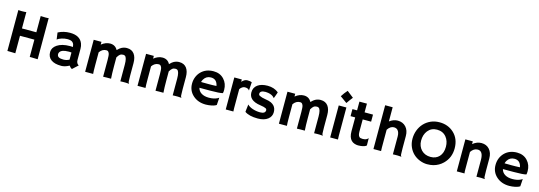

<svg xmlns="http://www.w3.org/2000/svg" viewBox="17 -1854 8307 2957"><g transform="rotate(15 4171.0 -375.5)"><path d="M215.8 2.9Q168.9 0 104.5 0H88.9V-651.9Q119.1 -649.4 131.8 -649.4H151.9Q190.4 -649.4 215.8 -653.3V-393.1H445.3V-651.9Q485.8 -649.4 524.2 -649.4Q562.5 -649.4 572.3 -653.3V2.9Q548.8 0 479.5 0H445.3V-275.9H215.8Z M1074.7 -30.3Q1005.4 7.3 949.2 7.3Q893.1 7.3 853 -3.2Q813 -13.7 785.2 -34.2Q728.5 -75.7 728.5 -154.3Q728.5 -224.6 797.9 -271.5Q873 -322.3 1002 -322.3L1021.5 -321.8Q1027.3 -321.3 1034.7 -321Q1042 -320.8 1047.9 -319.8Q1043.9 -397.9 980.5 -411.1Q959.5 -415.5 935.8 -415.5Q912.1 -415.5 889.4 -411.4Q866.7 -407.2 845.2 -400.4Q797.9 -385.3 777.3 -365.7L775.9 -366.7L761.2 -474.6Q847.7 -520 950.2 -520Q1109.4 -520 1153.8 -405.3Q1168 -368.7 1168 -322.8V-146Q1168 -89.4 1208 -68.8L1119.6 12.2Q1091.8 -2.4 1074.7 -30.3ZM1048.3 -231.9Q1035.2 -234.4 1021 -234.4H1001.5Q893.6 -234.4 864.3 -186.5Q855.5 -172.4 855.5 -156.7Q855.5 -141.1 861.1 -129.2Q866.7 -117.2 879.9 -109.4Q905.3 -94.7 955.3 -94.7Q1005.4 -94.7 1048.8 -118.7Q1048.3 -124 1048.3 -129.9Z M1452.1 -141.1Q1452.1 -31.2 1456.1 0H1328.6V-510.3H1452.1V-466.3Q1519 -520 1589.4 -520Q1672.4 -520 1710 -448.2Q1747.6 -486.8 1772.5 -499Q1814 -520 1855.7 -520Q1897.5 -520 1926.8 -505.9Q1956.1 -491.7 1975.1 -465.8Q2013.7 -413.6 2013.7 -322.3V-127.9Q2013.7 -45.4 2016.1 -28.8Q2018.6 -12.2 2022.7 -7.3Q2026.9 -2.4 2029.8 1.5L2028.8 3.4Q1989.7 0 1971.2 0H1934.6Q1916.5 0 1890.1 1.5V-262.7Q1890.1 -377 1855 -398.4Q1843.3 -405.3 1827.4 -405.3Q1811.5 -405.3 1799.3 -401.6Q1787.1 -397.9 1776.4 -389.6Q1758.3 -376.5 1735.4 -337.9Q1735.8 -334 1735.8 -330.1Q1735.8 -326.2 1735.8 -201.2Q1735.8 -76.2 1741.7 0Q1700.2 0 1671.1 0Q1642.1 0 1615.7 1.5V-263.2Q1615.7 -342.8 1606.2 -366.7Q1596.7 -390.6 1585.9 -397.9Q1575.2 -405.3 1559.6 -405.3Q1495.1 -405.3 1452.1 -343.3Z M2287.1 -141.1Q2287.1 -31.2 2291 0H2163.6V-510.3H2287.1V-466.3Q2354 -520 2424.3 -520Q2507.3 -520 2544.9 -448.2Q2582.5 -486.8 2607.4 -499Q2648.9 -520 2690.7 -520Q2732.4 -520 2761.7 -505.9Q2791 -491.7 2810.1 -465.8Q2848.6 -413.6 2848.6 -322.3V-127.9Q2848.6 -45.4 2851.1 -28.8Q2853.5 -12.2 2857.7 -7.3Q2861.8 -2.4 2864.7 1.5L2863.8 3.4Q2824.7 0 2806.2 0H2769.5Q2751.5 0 2725.1 1.5V-262.7Q2725.1 -377 2689.9 -398.4Q2678.2 -405.3 2662.4 -405.3Q2646.5 -405.3 2634.3 -401.6Q2622.1 -397.9 2611.3 -389.6Q2593.3 -376.5 2570.3 -337.9Q2570.8 -334 2570.8 -330.1Q2570.8 -326.2 2570.8 -201.2Q2570.8 -76.2 2576.7 0Q2535.2 0 2506.1 0Q2477.1 0 2450.7 1.5V-263.2Q2450.7 -342.8 2441.2 -366.7Q2431.6 -390.6 2420.9 -397.9Q2410.2 -405.3 2394.5 -405.3Q2330.1 -405.3 2287.1 -343.3Z M2965.8 -251Q2965.8 -308.1 2985.4 -356.9Q3004.9 -405.8 3040.5 -442.4Q3116.7 -520 3239.7 -520Q3343.8 -520 3406.7 -451.2Q3468.8 -384.8 3468.8 -284.2Q3468.8 -245.6 3462.9 -231.4Q3414.1 -217.8 3264.2 -217.8H3092.3Q3105 -165.5 3151.4 -136.5Q3197.8 -107.4 3272 -107.4Q3349.6 -107.4 3405.3 -135.3Q3419.9 -142.6 3427.2 -148.9Q3426.3 -128.4 3424.8 -106.9L3419.4 -30.8Q3382.3 -5.4 3299.3 4.4Q3274.9 7.3 3252.4 7.3Q3128.4 7.3 3047.4 -64.9Q2965.8 -137.7 2965.8 -251ZM3338.9 -312.5Q3318.8 -417.5 3224.6 -417.5Q3150.4 -417.5 3111.8 -353.5Q3100.1 -334 3093.8 -310.5Q3105.5 -310.1 3122.6 -309.6H3158.7Q3176.8 -309.1 3193.4 -309.1H3221.2Q3246.1 -309.1 3270 -309.6L3310.1 -311Q3326.2 -311.5 3338.9 -312.5Z M3689.9 -54.7Q3689.9 -12.7 3691.9 0H3570.3V-510.3H3689.9V-472.7Q3731.4 -520 3777.1 -520Q3822.8 -520 3849.1 -508.8L3840.3 -377.4L3838.4 -376Q3821.3 -406.2 3767.6 -406.2Q3747.1 -406.2 3725.8 -392.3Q3704.6 -378.4 3689.9 -355.5Z M4080.6 7.3Q3942.9 7.3 3873 -43Q3874 -57.6 3876 -76.2L3880.4 -111.3Q3884.3 -146 3885.3 -154.5Q3886.2 -163.1 3886.7 -163.8Q3887.2 -164.6 3894.5 -156Q3901.9 -147.5 3922.4 -135.3Q3942.9 -123 3969.7 -113.8Q4027.8 -93.8 4090.8 -93.8Q4175.3 -93.8 4175.3 -149.9Q4175.3 -168 4159.2 -176.8Q4130.4 -191.4 4074.5 -199Q4018.6 -206.5 3982.9 -221.2Q3947.3 -235.8 3924.8 -256.3Q3883.3 -294.9 3883.3 -357.4Q3883.3 -433.6 3941.9 -477.1Q4000 -520 4102.5 -520Q4204.1 -520 4275.9 -462.4Q4272.5 -449.7 4268.6 -438Q4257.3 -405.8 4252 -391.6L4240.7 -362.8Q4239.7 -358.9 4239.3 -358.9Q4238.3 -358.9 4231.4 -369.1Q4200.7 -404.8 4135.7 -416Q4115.7 -419.9 4094.7 -419.9Q4005.9 -419.9 4005.9 -366.2Q4005.9 -347.7 4024.4 -337.9Q4059.1 -319.3 4119.4 -310.5Q4179.7 -301.8 4210.9 -286.9Q4242.2 -272 4261.2 -251Q4296.4 -212.9 4296.4 -149.9Q4296.4 -81.1 4241.2 -38.1Q4183.6 7.3 4080.6 7.3Z M4541.5 -141.1Q4541.5 -31.2 4545.4 0H4418V-510.3H4541.5V-466.3Q4608.4 -520 4678.7 -520Q4761.7 -520 4799.3 -448.2Q4836.9 -486.8 4861.8 -499Q4903.3 -520 4945.1 -520Q4986.8 -520 5016.1 -505.9Q5045.4 -491.7 5064.5 -465.8Q5103 -413.6 5103 -322.3V-127.9Q5103 -45.4 5105.5 -28.8Q5107.9 -12.2 5112.1 -7.3Q5116.2 -2.4 5119.1 1.5L5118.2 3.4Q5079.1 0 5060.5 0H5023.9Q5005.9 0 4979.5 1.5V-262.7Q4979.5 -377 4944.3 -398.4Q4932.6 -405.3 4916.7 -405.3Q4900.9 -405.3 4888.7 -401.6Q4876.5 -397.9 4865.7 -389.6Q4847.7 -376.5 4824.7 -337.9Q4825.2 -334 4825.2 -330.1Q4825.2 -326.2 4825.2 -201.2Q4825.2 -76.2 4831.1 0Q4789.6 0 4760.5 0Q4731.4 0 4705.1 1.5V-263.2Q4705.1 -342.8 4695.6 -366.7Q4686 -390.6 4675.3 -397.9Q4664.6 -405.3 4648.9 -405.3Q4584.5 -405.3 4541.5 -343.3Z M5229 -655.8Q5268.1 -716.8 5310.5 -763.2L5415.5 -680.7Q5394.5 -654.8 5376.5 -629.9Q5376.5 -629.9 5338.9 -576.7ZM5357.4 -54.7Q5357.4 -12.7 5359.4 0H5235.4V-510.3H5357.4Z M5721.7 -107.4Q5784.7 -107.4 5808.1 -140.1H5812L5813.5 -26.9Q5789.6 -2.9 5724.6 4.9Q5707 7.3 5680.9 7.3Q5654.8 7.3 5624.3 -2.4Q5593.8 -12.2 5572.3 -34.2Q5527.8 -79.6 5527.8 -176.3V-397.9H5454.1Q5453.6 -412.1 5453.6 -426.8V-502Q5453.6 -510.3 5454.1 -510.3H5527.8V-649.4H5647.5V-510.3H5781.7V-397.9H5647.5V-198.7Q5647.5 -122.1 5689.9 -111.3Q5703.6 -107.4 5721.7 -107.4Z M6044.9 -54.7Q6044.9 -12.7 6046.9 0H5925.3V-698.2H6044.9V-472.2Q6107.9 -520 6174.8 -520Q6256.8 -520 6306.6 -465.8Q6355.5 -411.6 6355.5 -322.3V-127.9Q6355.5 -45.4 6357.9 -28.8Q6360.4 -12.2 6364.5 -7.3Q6368.7 -2.4 6371.6 1.5L6370.6 3.4Q6331.1 0 6313 0H6278.3Q6262.2 0 6235.8 1.5V-281.2Q6235.8 -348.6 6206.1 -380.9Q6183.6 -405.3 6145 -405.3Q6087.9 -405.3 6044.9 -339.4Z M6805.7 -661.6Q6940.4 -661.6 7032.7 -576.7Q7131.3 -485.8 7131.3 -331.5Q7131.3 -182.1 7029.8 -83Q6967.3 -22 6880.9 1Q6838.4 12.2 6781.5 12.2Q6724.6 12.2 6664.8 -11.2Q6605 -34.7 6560.5 -77.1Q6516.1 -119.6 6490.5 -179.2Q6464.8 -238.8 6464.8 -309.8Q6464.8 -380.9 6488.8 -444.3Q6512.7 -507.8 6557.1 -556.2Q6601.6 -604.5 6664.6 -633.1Q6727.5 -661.6 6805.7 -661.6ZM6600.6 -316.4Q6600.6 -271 6615.7 -232.9Q6630.9 -194.8 6657.7 -167.5Q6714.8 -109.9 6804.7 -109.9Q6890.1 -109.9 6941.9 -165Q6994.6 -222.2 6994.6 -320.8Q6994.6 -413.6 6944.3 -475.6Q6890.1 -542 6795.9 -542Q6704.6 -542 6650.9 -474.6Q6600.6 -411.6 6600.6 -316.4Z M7373 -62.5Q7373 -19.5 7377 0H7254.4V-510.3H7373V-466.8Q7437.5 -520 7510.7 -520Q7590.8 -520 7638.7 -465.6Q7686.5 -411.1 7686.5 -322.3V-127.9Q7686.5 -45.4 7689 -28.8Q7691.4 -12.2 7695.6 -7.3Q7699.7 -2.4 7702.6 1.5L7701.7 3.4Q7662.1 0 7644 0H7609.9Q7594.2 0 7567.9 1.5V-264.6Q7567.9 -407.7 7481 -407.7Q7416.5 -407.7 7373 -341.3Z M7804.7 -251Q7804.7 -308.1 7824.2 -356.9Q7843.8 -405.8 7879.4 -442.4Q7955.6 -520 8078.6 -520Q8182.6 -520 8245.6 -451.2Q8307.6 -384.8 8307.6 -284.2Q8307.6 -245.6 8301.8 -231.4Q8252.9 -217.8 8103 -217.8H7931.2Q7943.8 -165.5 7990.2 -136.5Q8036.6 -107.4 8110.8 -107.4Q8188.5 -107.4 8244.1 -135.3Q8258.8 -142.6 8266.1 -148.9Q8265.1 -128.4 8263.7 -106.9L8258.3 -30.8Q8221.2 -5.4 8138.2 4.4Q8113.8 7.3 8091.3 7.3Q7967.3 7.3 7886.2 -64.9Q7804.7 -137.7 7804.7 -251ZM8177.7 -312.5Q8157.7 -417.5 8063.5 -417.5Q7989.3 -417.5 7950.7 -353.5Q7939 -334 7932.6 -310.5Q7944.3 -310.1 7961.4 -309.6H7997.6Q8015.6 -309.1 8032.2 -309.1H8060.1Q8085 -309.1 8108.9 -309.6L8148.9 -311Q8165 -311.5 8177.7 -312.5Z"/></g></svg>

Font: HammersmithOne
Style: Regular
Weight: 400
Designer: Nicole Fally
Foundry: Nicole Fally
Version: Version 1.003